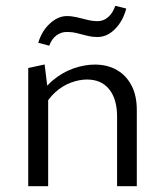

<svg xmlns="http://www.w3.org/2000/svg" viewBox="-20 -643 570 663"><path d="M384.3 0V-240.3Q384.3 -300.7 357.2 -334.5Q330.1 -368.4 280.4 -368.4Q254.1 -368.4 225.4 -357.9Q196.6 -347.3 171.6 -325.1Q146.5 -302.8 128.4 -267.7L104.7 -290.6Q127.7 -336.2 161.4 -364.7Q195.1 -393.2 233.3 -406.6Q271.6 -420 307.5 -420Q350.9 -420 383.5 -401.3Q416 -382.6 434.2 -347.7Q452.4 -312.8 452.4 -263.4V0ZM77.5 0V-408.1L134.1 -420.4L146.3 -321.3V0ZM150 -485.2 112.1 -495.2Q124.2 -536 152.2 -561.7Q180.2 -587.5 211.1 -587.5Q228 -587.5 245.6 -583.3Q263.2 -579.2 281.6 -574.5Q300 -569.9 317 -569.9Q337.5 -569.9 353.6 -584Q369.7 -598.1 378.1 -622.9L416 -613.5Q404.4 -569.7 377 -542.5Q349.7 -515.2 317 -515.2Q298 -515.2 280.1 -519.8Q262.3 -524.5 245.4 -528.6Q228.5 -532.7 211.1 -532.7Q191 -532.7 174.6 -520.5Q158.3 -508.2 150 -485.2Z"/></svg>

Font: Ysabeau
Style: Bold
Weight: 700
Designer: Christian Thalmann (Catharsis Fonts)
Version: Version 2.000;gftools[0.9.27.dev2+g8671c4b]